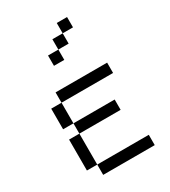

<svg xmlns="http://www.w3.org/2000/svg" viewBox="-197 -910 894 1008"><g transform="rotate(-30 250.0 -406.0)"><path d="M375 -750H312.5V-812.5H375ZM62.5 -250H125V-62.5H62.5ZM62.5 -437.5H125V-312.5H62.5ZM125 -62.5H437.5V0H125ZM125 -312.5H375V-250H125ZM125 -500H437.5V-437.5H125ZM187.5 -687.5H250V-625H187.5ZM250 -750H312.5V-687.5H250Z"/></g></svg>

Font: 寒蝉点阵体 16px
Style: Regular
Weight: 400
Designer: Designed by Warren2060
Foundry: ChillType
Version: Version 1.000